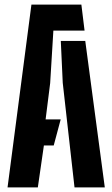

<svg xmlns="http://www.w3.org/2000/svg" viewBox="-20 -820 492 840"><path d="M13 0 117.5 -800H336L350 -686H213.5L199.5 -456.5L179.5 -297.5H245.5L215 -183.5H172L145.5 0ZM306 0 254.5 -457.5 246 -641H353L438.5 0Z"/></svg>

Font: Big Shoulders Stencil Display Thin ExtraBold
Style: Regular
Weight: 800
Version: Version 2.001